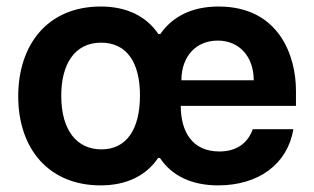

<svg xmlns="http://www.w3.org/2000/svg" viewBox="-20 -557 958 586"><path d="M287.1 8.8C367.7 8.8 426.8 -22 462.4 -74.7H468.3C503.4 -21.5 564 8.8 645.5 8.8C769.5 8.8 857.4 -56.2 875.5 -162.6H751.5C735.4 -118.2 700.2 -94.7 649.4 -94.7C567.4 -94.7 531.7 -154.3 531.7 -233.9H883.3V-280.8C883.3 -385.3 832.5 -537.1 647 -537.1C564.9 -537.1 505.9 -505.9 469.2 -453.1H463.4C425.8 -508.8 364.7 -537.1 287.6 -537.1C122.1 -537.1 35.6 -417 35.6 -263.2C35.6 -102.5 129.4 8.8 287.1 8.8ZM167 -263.7C166.5 -359.9 207 -426.8 288.6 -426.8C366.2 -426.8 407.7 -367.2 407.2 -263.7C406.7 -161.6 365.7 -101.1 289.6 -101.1C214.8 -101.1 167 -159.2 167 -263.7ZM533.7 -312C533.7 -385.3 578.6 -433.1 644.5 -433.1C710.9 -433.1 754.4 -383.8 754.4 -312Z"/></svg>

Font: Faust Sans Bold
Style: Regular
Weight: 700
Designer: Andreas Faust
Version: Version 1.003;Glyphs 3.1.2 (3151)